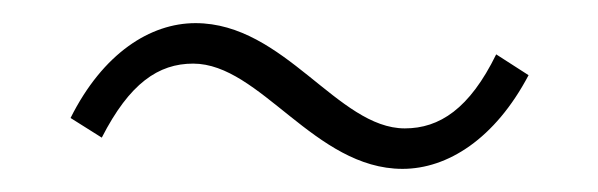

<svg xmlns="http://www.w3.org/2000/svg" viewBox="-20 -413 517 166"><path d="M328 -267C367 -267 408 -293 437 -348L409 -366C386 -319 360 -302 330 -302C272 -302 226 -393 149 -393C110 -393 69 -367 41 -311L68 -294C92 -341 117 -358 147 -358C205 -358 252 -267 328 -267Z"/></svg>

Font: Source Sans Pro Light
Style: Regular
Weight: 300
Designer: Paul D. Hunt
Foundry: Adobe Systems Incorporated
Version: Version 3.006;hotconv 1.0.111;makeotfexe 2.5.65597